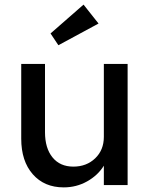

<svg xmlns="http://www.w3.org/2000/svg" viewBox="-20 -802 645 832"><path d="M256 10Q172 10 122 -47Q72 -104 72 -201V-525H175V-229Q175 -160 207.5 -120Q240 -80 298 -80Q355 -80 392.5 -116Q430 -152 430 -209V-525H533V0H430V-84Q404 -42 357.5 -16Q311 10 256 10ZM233 -606 199 -657 342 -782 407 -700Z"/></svg>

Font: Lexend Deca
Style: Regular
Weight: 400
Designer: Bonnie Shaver-Troup, Thomas Jockin
Foundry: Lexend
Version: Version 1.008; ttfautohint (v1.8.4.7-5d5b)